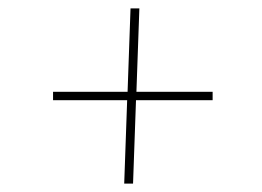

<svg xmlns="http://www.w3.org/2000/svg" viewBox="-20 -534 622 456"><path d="M275 -98 282 -296H106V-316H283L290 -514H311L304 -316H485V-296H303L296 -98Z"/></svg>

Font: Literata 72pt Black
Style: Italic
Weight: 900
Italic angle: -2°
Designer: Latin by Veronika Burian and Jose Scaglione. Greek by Irene Vlachou. Cyrillic by Vera Evstafieva
Foundry: TypeTogether
Version: Version 3.002